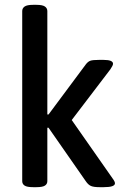

<svg xmlns="http://www.w3.org/2000/svg" viewBox="-20 -773 521 795"><path d="M117 2Q92 2 82 -4.5Q72 -11 72 -23V-727Q72 -739 82 -746Q92 -753 117 -753H131Q156 -753 166 -746Q176 -739 176 -727V-299H181L335 -506Q344 -518 354 -521.5Q364 -525 389 -525H409Q448 -525 448 -509Q448 -502 437 -486L277 -276L447 -33Q456 -21 456 -14Q456 2 410 2H392Q368 2 356.5 -3Q345 -8 335 -23L181 -244H176V-23Q176 -11 166 -4.5Q156 2 131 2Z"/></svg>

Font: Asap Semi Condensed Medium
Style: Regular
Weight: 500
Width: 4
Designer: Pablo Cosgaya
Foundry: Omnibus-Type
Version: Version 3.001; ttfautohint (v1.8.4.7-5d5b)